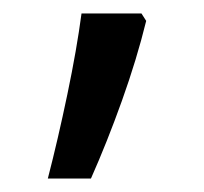

<svg xmlns="http://www.w3.org/2000/svg" viewBox="-20 -135 303 285"><path d="M190 -115 197 -104Q183 -47 161 14.5Q139 76 115 130H51Q66 72 80 5Q94 -62 101 -115Z"/></svg>

Font: Noto Sans Sinhala SemiCondensed
Style: Regular
Weight: 400
Width: 4
Designer: Jelle Bosma - Monotype Design Team
Foundry: Monotype Imaging Inc.
Version: Version 2.006; ttfautohint (v1.8.4.7-5d5b)